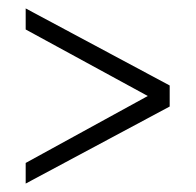

<svg xmlns="http://www.w3.org/2000/svg" viewBox="-20 -522 465 456"><path d="M383 -269 41 -86V-135L331 -294L41 -452V-502L383 -319Z"/></svg>

Font: Georama SemiCondensed Light
Style: Regular
Weight: 300
Width: 4
Designer: Jean-Baptiste Levee
Foundry: Production Type
Version: Version 1.000